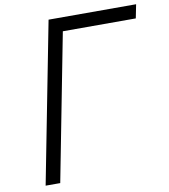

<svg xmlns="http://www.w3.org/2000/svg" viewBox="-97 -999 948 1080"><g transform="rotate(-10 377.0 -458.5)"><path d="M253.9 -916.7H753.9L738.3 -838.5H321.6L158.9 0H75.5Z"/></g></svg>

Font: Monoid
Style: Italic
Weight: 400
Width: 4
Italic angle: -11°
Monospace: yes
Version: Version 0.61